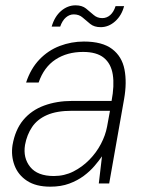

<svg xmlns="http://www.w3.org/2000/svg" viewBox="-20 -689 548 721"><path d="M169 12Q115 12 81.5 -10Q48 -32 34.5 -68Q21 -104 27 -144Q37 -202 67.5 -238.5Q98 -275 145.5 -292.5Q193 -310 251 -310H399Q410 -368 403.5 -409Q397 -450 370 -472Q343 -494 292 -494Q232 -494 188.5 -465.5Q145 -437 125 -379H78Q95 -431 128 -465.5Q161 -500 204.5 -516.5Q248 -533 295 -533Q364 -533 401 -505Q438 -477 447.5 -428Q457 -379 446 -317L390 0H351L363 -102Q352 -86 335 -66Q318 -46 294.5 -28.5Q271 -11 240 0.5Q209 12 169 12ZM182 -28Q222 -28 255.5 -45Q289 -62 315.5 -89Q342 -116 359 -148.5Q376 -181 382 -213L393 -273H250Q193 -273 156.5 -257Q120 -241 100.5 -212Q81 -183 74 -145Q66 -96 93.5 -62Q121 -28 182 -28ZM174 -589Q185 -627 209.5 -648Q234 -669 264 -669Q288 -669 303 -657Q318 -645 331.5 -633Q345 -621 364 -621Q381 -621 394 -632.5Q407 -644 414 -666H446Q437 -631 412.5 -609Q388 -587 358 -587Q334 -587 319 -599Q304 -611 290.5 -623Q277 -635 257 -635Q241 -635 227.5 -623.5Q214 -612 206 -589Z"/></svg>

Font: DM Sans 10pt ExtraLight
Style: Italic
Weight: 250
Italic angle: -10°
Version: Version 4.004;gftools[0.9.30]